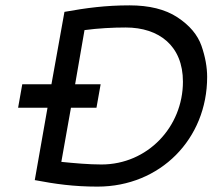

<svg xmlns="http://www.w3.org/2000/svg" viewBox="-20 -690 797 720"><path d="M451.2 -586.9C577.1 -586.9 666 -517.6 666 -383.8C666 -213.9 533.2 -73.2 360.4 -73.2C313.5 -73.2 257.8 -78.1 210 -83L246.1 -286.1H341.8L357.4 -374H261.7L296.9 -577.1C347.7 -584 404.3 -586.9 451.2 -586.9ZM465.8 -669.9C376 -669.9 303.7 -660.2 221.7 -645.5L172.9 -374H63.5L47.9 -286.1H158.2L110.4 -14.6C187.5 0 255.9 9.8 345.7 9.8C581.1 9.8 756.8 -168.9 756.8 -401.4C756.8 -437.5 750 -476.6 735.4 -518.6C720.7 -559.6 691.4 -594.7 645.5 -625C599.6 -655.3 539.1 -669.9 465.8 -669.9Z"/></svg>

Font: Sen-gleads
Style: Italic
Weight: 400
Designer: Kosal Sen, Philatype
Foundry: Philatype
Version: Version 1.004; ttfautohint (v1.8.3)